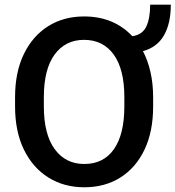

<svg xmlns="http://www.w3.org/2000/svg" viewBox="-20 -791 750 821"><path d="M634.8 -375V-335.9Q634.8 -228.5 597.9 -151.1Q561 -73.7 494.9 -32Q428.7 9.8 340.3 9.8Q253.4 9.8 186.8 -32Q120.1 -73.7 82.3 -151.1Q44.4 -228.5 44.4 -335.9V-375Q44.4 -482.4 82 -559.8Q119.6 -637.2 186 -679Q252.4 -720.7 339.4 -720.7Q466.3 -720.7 545.9 -636.2Q589.4 -642.6 605.7 -677.7Q622.1 -712.9 622.1 -771H710.4Q710.4 -690.9 681.2 -639.9Q651.9 -588.9 591.3 -572.3Q612.3 -532.2 623.5 -482.7Q634.8 -433.1 634.8 -375ZM511.7 -335.9V-376Q511.7 -494.6 466.3 -557.6Q420.9 -620.6 339.4 -620.6Q259.3 -620.6 213.4 -557.6Q167.5 -494.6 167.5 -376V-335.9Q167.5 -216.8 213.9 -153.3Q260.3 -89.8 340.3 -89.8Q422.9 -89.8 467.3 -153.3Q511.7 -216.8 511.7 -335.9Z"/></svg>

Font: Vazirmatn RD UI FD Medium
Style: Regular
Weight: 500
Designer: Saber Rastikerdar
Foundry: Saber Rastikerdar
Version: Version 33.003